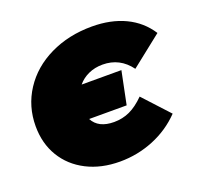

<svg xmlns="http://www.w3.org/2000/svg" viewBox="-105 -678 844 808"><g transform="rotate(-20 317.0 -273.5)"><path d="M18 -247Q18 -336 65 -408Q112 -480 195.5 -520.5Q279 -561 383 -561Q468 -561 532 -530.5Q596 -500 634 -441L495 -331Q448 -395 371 -395Q336 -395 307.5 -382Q279 -369 260 -346H438L408 -199H240Q265 -151 335 -151Q373 -151 405.5 -166Q438 -181 472 -215L578 -100Q525 -45 453 -15.5Q381 14 302 14Q218 14 153.5 -19Q89 -52 53.5 -111Q18 -170 18 -247Z"/></g></svg>

Font: Montserrat Alternates Black
Style: Italic
Weight: 900
Italic angle: -11.3°
Designer: Julieta Ulanovsky
Foundry: Julieta Ulanovsky
Version: Version 7.200